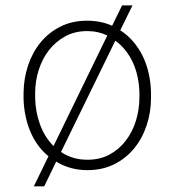

<svg xmlns="http://www.w3.org/2000/svg" viewBox="-20 -614 640 704"><path d="M66.4 -272.9V-254.9Q67.4 -190.4 90.3 -134Q113.3 -77.6 157.7 -41L104 69.3H142.1L186 -21.5Q210.4 -6.3 239 1.7Q267.6 9.8 300.8 9.8Q356 9.8 399.2 -12Q442.4 -33.7 472.2 -70.3Q502 -106.9 517.8 -154.8Q533.7 -202.6 533.7 -254.9V-272.9Q533.2 -309.1 525.6 -343.5Q518.1 -377.9 503.4 -408.2Q489.3 -437 468.5 -461.4Q447.8 -485.8 420.9 -502.9L465.8 -594.2H427.7L391.1 -519.5Q370.6 -528.8 347.9 -533.4Q325.2 -538.1 299.8 -538.1Q244.6 -538.1 201.4 -516.4Q158.2 -494.6 128.4 -458Q98.6 -421.4 82.8 -373.5Q66.9 -325.7 66.4 -272.9ZM108.9 -254.9V-272.9Q108.9 -315.9 121.8 -356.9Q134.8 -397.9 159.2 -429.7Q183.6 -460.9 218.8 -480.5Q253.9 -500 299.8 -500Q320.3 -500 338.9 -495.8Q357.4 -491.7 373.5 -483.9L176.3 -78.6Q143.6 -111.3 126.7 -157.7Q109.9 -204.1 108.9 -254.9ZM491.2 -272.9V-254.9Q490.7 -211.4 478.3 -170.9Q465.8 -130.4 441.4 -98.6Q417 -66.4 381.8 -47.4Q346.7 -28.3 300.8 -28.3Q272.5 -28.3 248.3 -35.6Q224.1 -43 203.6 -56.6L402.8 -464.8Q423.3 -450.2 439.5 -429.9Q455.6 -409.7 466.8 -385.7Q478.5 -360.4 484.6 -331.5Q490.7 -302.7 491.2 -272.9Z"/></svg>

Font: Roboto Mono ExtraLight
Style: Regular
Weight: 250
Monospace: yes
Designer: Google
Version: Version 3.000